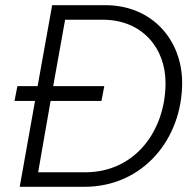

<svg xmlns="http://www.w3.org/2000/svg" viewBox="-20 -720 751 740"><path d="M36 -331H115L56 0H305C531 0 682 -184 682 -401C682 -565 567 -700 386 -700H181L125 -388H47ZM127 -56 175 -331H371L382 -388H185L231 -644H376C526 -644 618 -537 618 -400C618 -220 504 -57 310 -56Z"/></svg>

Font: Fixel Display 20240404 Light
Style: Italic
Weight: 300
Italic angle: -10°
Designer: AlfaBravo + MacPaw
Foundry: Kyrylo Tkachov, Marchela Mozhyna, Serhii Makarenko, Maria Weinstein, Zakhar Kryvoshyya
Version: Version 1.211;Glyphs 3.2 (3225)